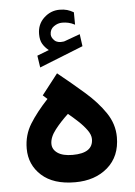

<svg xmlns="http://www.w3.org/2000/svg" viewBox="-54 -797 588 836"><g transform="rotate(-5 240.5 -379.0)"><path d="M176.3 -585.4Q159.7 -598.6 149.9 -615Q140.1 -631.3 140.1 -658.2Q140.1 -701.2 169.7 -728.8Q199.2 -756.3 237.8 -756.3Q256.8 -756.3 271 -752.2Q285.2 -748 299.3 -739.7L299.8 -685.5Q284.7 -693.4 271.5 -696.3Q258.3 -699.2 244.6 -699.2Q225.1 -699.2 207.8 -687Q190.4 -674.8 190.4 -651.9Q190.9 -638.2 204.1 -625.5Q217.3 -612.8 243.7 -616.7Q244.1 -616.7 248 -617.7L316.4 -642.6L323.7 -589.4L132.3 -513.2L124.5 -565.4ZM151.9 -374 132.8 -391.1 203.1 -481.4Q263.7 -432.6 317.4 -385.7Q371.1 -338.9 404.8 -289.1Q438.5 -239.3 438.5 -182.1Q438.5 -98.1 383.3 -50Q328.1 -2 240.7 -2Q146 -2 94.5 -48.6Q43 -95.2 43 -166Q43 -225.6 73 -273.7Q103 -321.8 151.9 -374ZM329.6 -183.1Q329.6 -201.7 314.7 -222.4Q299.8 -243.2 277.8 -263.7Q255.9 -284.2 234.9 -301.3Q202.1 -271 177 -238.8Q151.9 -206.5 151.9 -177.7Q151.9 -152.8 174.6 -137.2Q197.3 -121.6 240.2 -121.6Q329.6 -121.6 329.6 -183.1Z"/></g></svg>

Font: Vazirmatn UI SemiBold
Style: Regular
Weight: 600
Designer: Saber Rastikerdar
Foundry: Saber Rastikerdar
Version: Version 33.003